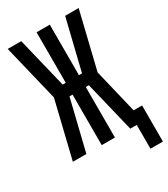

<svg xmlns="http://www.w3.org/2000/svg" viewBox="-215 -832 947 1083"><g transform="rotate(-30 258.0 -290.0)"><path d="M435 155V0H393L313 -329H293V0H207V-329H187L107 0H19L108 -368L19 -735H107L187 -406H207V-735H293V-406H313L393 -735H481L392 -367L461 -80H516V155Z"/></g></svg>

Font: Iosevka Bendy Medium
Style: Regular
Weight: 500
Monospace: yes
Designer: Belleve Invis
Foundry: Belleve Invis
Version: Version 30.1.2